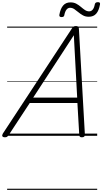

<svg xmlns="http://www.w3.org/2000/svg" viewBox="-66 -1256 945 1776"><path d="M-22 14Q-38 14 -43.5 5Q-49 -4 -40 -20L600 -994Q608 -1006 615.5 -1010.5Q623 -1015 637 -1015Q650 -1015 656.5 -1009.5Q663 -1004 664 -988L719 -14Q720 0 713.5 7Q707 14 692 14Q678 14 673 8.5Q668 3 667 -10L650 -303H209L16 -9Q6 5 -1 9.5Q-8 14 -22 14ZM241 -353H648L617 -930ZM503 -1098Q480 -1098 483 -1119Q493 -1176 518 -1205Q543 -1234 586 -1234Q617 -1234 640 -1221.5Q663 -1209 682 -1192.5Q701 -1176 719.5 -1163.5Q738 -1151 759 -1151Q778 -1151 791.5 -1167Q805 -1183 811 -1216Q815 -1236 839 -1236Q852 -1236 856.5 -1231Q861 -1226 859 -1215Q849 -1158 824 -1129.5Q799 -1101 755 -1101Q725 -1101 702 -1113.5Q679 -1126 659.5 -1142.5Q640 -1159 621.5 -1171.5Q603 -1184 582 -1184Q563 -1184 549.5 -1167.5Q536 -1151 529 -1117Q528 -1107 521.5 -1102.5Q515 -1098 503 -1098ZM0 490H833V500H0ZM0 -20H833V0H0ZM0 -505H833V-500H0ZM0 -1010H833V-1000H0Z"/></svg>

Font: Playwrite BE VLG Guides
Style: Regular
Weight: 400
Designer: Veronika Burian, José Scaglione
Foundry: TypeTogether
Version: Version 1.003